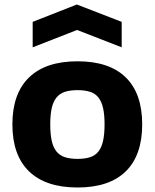

<svg xmlns="http://www.w3.org/2000/svg" viewBox="-20 -822 687 852"><path d="M125 -725 321 -802 520 -725V-612L322 -689L125 -612ZM324 10Q183 10 109 -61.5Q35 -133 35 -270Q35 -407 109 -478.5Q183 -550 324 -550Q465 -550 538 -478.5Q611 -407 611 -270Q611 -133 538 -61.5Q465 10 324 10ZM324 -117Q357 -117 380 -124.5Q403 -132 417 -150Q431 -168 437.5 -197.5Q444 -227 444 -270Q444 -313 437.5 -342Q431 -371 417 -389Q403 -407 380 -414.5Q357 -422 324 -422Q291 -422 268 -414.5Q245 -407 230.5 -389Q216 -371 209.5 -342Q203 -313 203 -270Q203 -227 209.5 -197.5Q216 -168 230.5 -150Q245 -132 268 -124.5Q291 -117 324 -117Z"/></svg>

Font: Encode Sans Normal
Style: Bold
Weight: 700
Designer: Pablo Impallari, Andres Torresi
Foundry: Pablo Impallari, Andres Torresi
Version: Version 1.000; ttfautohint (v1.00) -l 8 -r 50 -G 200 -x 14 -